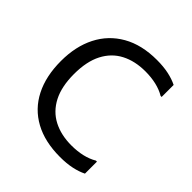

<svg xmlns="http://www.w3.org/2000/svg" viewBox="-196 -880 1041 1041"><g transform="rotate(45 324.0 -360.0)"><path d="M56 -360Q56 -472 98.5 -555.5Q141 -639 222.5 -685.5Q304 -732 420 -732Q471 -732 510.5 -723.5Q550 -715 580 -700V-608H572Q542 -626 503.5 -635Q465 -644 420 -644Q340 -644 280.5 -613Q221 -582 188.5 -519Q156 -456 156 -360Q156 -264 188.5 -201Q221 -138 280.5 -107Q340 -76 420 -76Q465 -76 503.5 -85Q542 -94 572 -112H580V-20Q550 -5 510.5 3.5Q471 12 420 12Q304 12 222.5 -32.5Q141 -77 98.5 -160.5Q56 -244 56 -360Z"/></g></svg>

Font: Kufam
Style: Regular
Weight: 400
Designer: Wael Morcos, Artur Schmal
Foundry: Original Type
Version: Version 1.301; ttfautohint (v1.8.3)